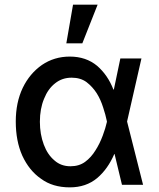

<svg xmlns="http://www.w3.org/2000/svg" viewBox="-20 -797 684 828"><path d="M157 -26Q106 -61 76 -126Q48 -189 48 -273Q48 -355 78 -418Q108 -480 161 -517Q214 -553 281 -553Q351 -553 399 -513Q445 -473 469 -411H471L499 -545H590L528 -273L597 0H506L474 -133H473Q445 -68 399 -29Q351 11 281 11Q207 11 157 -26ZM425 -333Q414 -368 397 -395Q379 -423 353 -443Q327 -462 289 -462Q248 -462 218 -438Q187 -414 170 -371Q152 -328 152 -272Q152 -218 169 -173Q185 -130 215 -105Q243 -80 284 -80Q321 -80 347 -99Q373 -118 392 -149Q410 -177 423 -212Q435 -244 441 -271V-273V-274Q435 -303 425 -333ZM401 -777 335 -610H266L295 -777Z"/></svg>

Font: Sinter Medium
Style: Regular
Weight: 500
Foundry: Adobe & rsms
Version: Version 1.000